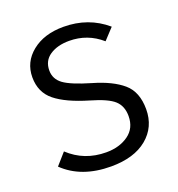

<svg xmlns="http://www.w3.org/2000/svg" viewBox="-129 -807 858 925"><g transform="rotate(-20 300.0 -344.5)"><path d="M537 -191Q537 -100 470 -44.5Q403 11 285 11Q133 11 43 -76L95 -135Q174 -61 286 -61Q354 -61 400 -94Q446 -127 446 -189Q446 -240 414.5 -269Q383 -298 296 -323Q184 -356 129 -400.5Q74 -445 74 -522Q74 -600 136 -650Q198 -700 297 -700Q425 -700 517 -621L465 -565Q394 -627 300 -627Q240 -627 201 -601Q162 -575 162 -525Q162 -481 199 -454Q236 -427 335 -398Q432 -370 484.5 -325Q537 -280 537 -191Z"/></g></svg>

Font: Fira Mono
Style: Regular
Weight: 400
Designer: Carrois Corporate & Edenspiekermann AG
Foundry: Carrois Corporate GbR & Edenspiekermann AG
Version: Version 3.206;PS 003.206;hotconv 1.0.70;makeotf.lib2.5.58329